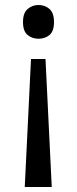

<svg xmlns="http://www.w3.org/2000/svg" viewBox="-20 -566 309 768"><path d="M196 -478Q196 -441 178 -426Q160 -411 134 -411Q109 -411 90.5 -426Q72 -441 72 -478Q72 -514 90.5 -530Q109 -546 134 -546Q160 -546 178 -530Q196 -514 196 -478ZM104 -330H162L187 182H79Z"/></svg>

Font: Noto Sans Old Hungarian
Style: Regular
Weight: 400
Designer: Monotype Design Team
Foundry: Monotype Imaging Inc.
Version: Version 2.005; ttfautohint (v1.8.4.7-5d5b)